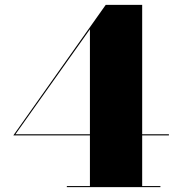

<svg xmlns="http://www.w3.org/2000/svg" viewBox="-20 -770 724 790"><path d="M640 -4.5H565V-213H675V-217.5H565V-750H415L35 -213H350V-4.5H255V0H640ZM43.5 -217.5 350 -649.5V-217.5Z"/></svg>

Font: Bodoni* 36pt Fatface
Style: Regular
Weight: 900
Version: Version 2.3